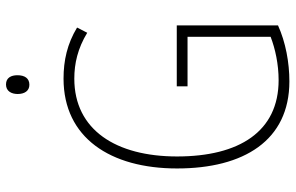

<svg xmlns="http://www.w3.org/2000/svg" viewBox="-188 -762 961 624"><g transform="rotate(-90 292.0 -450.5)"><path d="M329 -911C307 -911 298 -893 298 -873C298 -851 308 -835 328 -835C349 -835 359 -850 359 -874C359 -894 351 -911 329 -911ZM323 -356V-321H484V-51C445 -36 395 -25 343 -25C176 -25 95 -153 95 -355C95 -553 181 -689 348 -689C397 -689 446 -678 497 -647L514 -680C461 -712 407 -724 348 -724C156 -724 56 -572 56 -355C56 -138 147 10 339 10C400 10 466 -2 521 -27V-356Z"/></g></svg>

Font: Noto Sans Arabic UI Cn XLt
Style: Regular
Weight: 200
Width: 3
Designer: Monotype Design Team, Nadine Chahine and Nizar Qandah
Foundry: Monotype Imaging Inc.
Version: Version 2.010